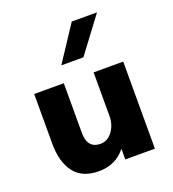

<svg xmlns="http://www.w3.org/2000/svg" viewBox="-131 -804 823 914"><g transform="rotate(-20 280.5 -347.0)"><path d="M464 -704 330 -525H218L336 -704ZM50 -190V-441H200V-190Q200 -110 267 -110Q302 -110 326.5 -142.5Q351 -175 351 -220V-441H501V0H351V-54Q300 10 216 10Q131 10 90.5 -43Q50 -96 50 -190Z"/></g></svg>

Font: Puffins on Iceburgs(2)
Style: on-Iceburgs-Bold
Weight: 700
Version: Version 1.0